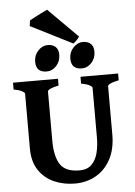

<svg xmlns="http://www.w3.org/2000/svg" viewBox="-66 -1079 805 1142"><g transform="rotate(-5 336.5 -508.0)"><path d="M647 -574.7Q581.1 -561 581.1 -544.4V-255.9Q581.1 -170.4 548.8 -109.9Q516.6 -49.3 460.9 -17.3Q405.3 14.6 335 14.6Q268.1 14.6 211.2 -10.3Q154.3 -35.2 119.9 -86.4Q85.4 -137.7 85.4 -216.8V-544.4Q85.4 -550.3 70.1 -559.1Q54.7 -567.9 19.5 -574.7V-615.2H288.1V-574.7Q222.2 -561 222.2 -544.4V-251Q222.2 -157.2 253.7 -109.1Q285.2 -61 368.7 -61Q415 -61 441.2 -87.2Q467.3 -113.3 477.8 -155.3Q488.3 -197.3 488.3 -245.6V-544.4Q488.3 -550.3 472.9 -559.1Q457.5 -567.9 422.4 -574.7V-615.2H647ZM308.1 -756.8Q308.1 -718.3 283.4 -691.2Q258.8 -664.1 225.1 -664.1Q161.6 -664.1 161.6 -727.5Q161.6 -766.6 187 -793.5Q212.4 -820.3 244.6 -820.3Q273.9 -820.3 291 -804.4Q308.1 -788.6 308.1 -756.8ZM518.1 -756.8Q518.1 -718.3 493.4 -691.2Q468.8 -664.1 435.1 -664.1Q371.6 -664.1 371.6 -727.5Q371.6 -766.6 397 -793.5Q422.4 -820.3 454.6 -820.3Q483.9 -820.3 501 -804.4Q518.1 -788.6 518.1 -756.8ZM434.6 -854.5Q431.2 -846.7 418.5 -834Q405.8 -821.3 397.9 -815.9L147.9 -941.9L152.3 -975.1Q156.7 -978 171.4 -985.8Q186 -993.7 204.3 -1002.9Q222.7 -1012.2 238.3 -1019.8Q253.9 -1027.3 259.3 -1029.8Z"/></g></svg>

Font: Gentium Book Plus
Style: Bold
Weight: 700
Designer: Victor Gaultney, Annie Olsen, Iska Routamaa, Becca Hirsbrunner
Foundry: SIL International
Version: Version 6.101